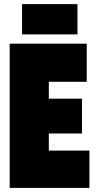

<svg xmlns="http://www.w3.org/2000/svg" viewBox="-20 -912 469 932"><path d="M27 0V-700H401V-515H217V-433H378V-264H217V-181H414V0ZM87 -745V-892H356V-745Z"/></svg>

Font: Georama Condensed Black
Style: Regular
Weight: 900
Width: 3
Designer: Jean-Baptiste Levee
Foundry: Production Type
Version: Version 1.000